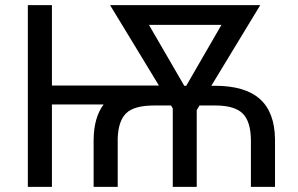

<svg xmlns="http://www.w3.org/2000/svg" viewBox="-20 -731 1167 751"><path d="M440.4 0V-189.5C441.9 -235.4 453.1 -268.6 474.1 -288.6C495.1 -308.6 531.7 -318.4 583 -318.4H648.9L655.8 -307.1V0H749.5V-300.3L760.3 -318.4H825.2C875.5 -317.9 910.6 -306.6 930.7 -285.6C950.7 -264.6 960.9 -230.5 961.4 -183.6V0H1055.7V-186.5C1053.7 -327.1 978.5 -395.5 819.8 -395.5H806.6L998 -710.9H410.6L601.6 -396.5H183.1V-710.9H88.9V0H183.1V-322.3H385.3C359.4 -288.1 346.7 -241.7 346.2 -183.6V0ZM562.5 -633.8H846.2L708.5 -395.5H700.7Z"/></svg>

Font: Roboto
Style: Regular
Weight: 400
Designer: Google
Version: Version 2.137; 2017